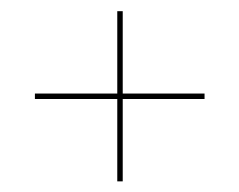

<svg xmlns="http://www.w3.org/2000/svg" viewBox="-20 -458 439 352"><path d="M195 -125.5V-276.5H44V-286.5H195V-437.5H205V-286.5H355V-276.5H205V-125.5Z"/></svg>

Font: Imbue 100pt ExtraLight
Style: Regular
Weight: 200
Designer: Tyler Finck
Foundry: Etcetera Type Company
Version: Version 1.102; ttfautohint (v1.8.3)